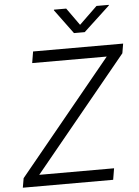

<svg xmlns="http://www.w3.org/2000/svg" viewBox="-62 -989 749 1036"><g transform="rotate(-5 313.0 -471.0)"><path d="M19 0 27.8 -50.8 531.7 -665.5H127.9L138.2 -727.5H626L617.2 -675.8L113.3 -61.5H518.6L508.3 0ZM336.4 -942.4 403.3 -848.6 500.5 -942.4H567.4L566.9 -939L424.8 -807.1H366.7L269.5 -939L270 -942.4Z"/></g></svg>

Font: Inter 17pt Light
Style: Italic
Weight: 300
Italic angle: -9.3988°
Version: Version 4.001;git-66647c0bb